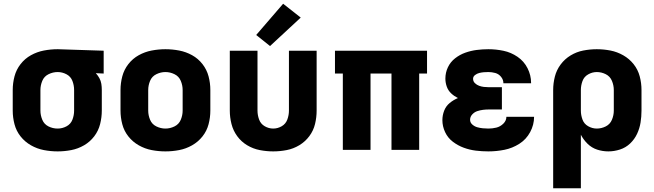

<svg xmlns="http://www.w3.org/2000/svg" viewBox="-20 -801 3496 1026"><path d="M288 8Q325 8 361 1Q397 -6 429 -24.5Q461 -43 483.5 -72.5Q506 -102 515 -138Q524 -174 524 -210V-320Q524 -337 521.5 -353Q519 -369 511 -383.5Q503 -398 492 -410L534 -408V-530L289 -538H288Q251 -538 214.5 -531Q178 -524 145.5 -506Q113 -488 90 -458.5Q67 -429 57.5 -393Q48 -357 48 -320V-210Q48 -173 57.5 -137Q67 -101 90 -72Q113 -43 145.5 -24.5Q178 -6 214.5 1Q251 8 288 8ZM288 -114Q262 -114 239 -125.5Q216 -137 206 -161Q196 -185 196 -210V-320Q196 -345 206 -369Q216 -393 239.5 -404.5Q263 -416 288 -416Q313 -416 335.5 -404Q358 -392 367 -368.5Q376 -345 376 -320V-210Q376 -185 367 -161.5Q358 -138 335.5 -126Q313 -114 288 -114Z M864 8Q901 8 937.5 1Q974 -6 1006.5 -24.5Q1039 -43 1062 -72Q1085 -101 1094.5 -137Q1104 -173 1104 -210V-320Q1104 -357 1094.5 -393Q1085 -429 1062 -458.5Q1039 -488 1006.5 -506Q974 -524 937.5 -531Q901 -538 864 -538Q827 -538 790.5 -531Q754 -524 721.5 -506Q689 -488 666 -458.5Q643 -429 633.5 -393Q624 -357 624 -320V-210Q624 -173 633.5 -137Q643 -101 666 -72Q689 -43 721.5 -24.5Q754 -6 790.5 1Q827 8 864 8ZM864 -114Q839 -114 815.5 -125.5Q792 -137 782 -161Q772 -185 772 -210V-320Q772 -345 782 -369Q792 -393 815.5 -404.5Q839 -416 864 -416Q889 -416 912.5 -404.5Q936 -393 946 -369Q956 -345 956 -320V-210Q956 -185 946 -161Q936 -137 912.5 -125.5Q889 -114 864 -114Z M1440 8Q1476 8 1512 1Q1548 -6 1579.5 -25Q1611 -44 1633 -73.5Q1655 -103 1663.5 -138.5Q1672 -174 1672 -210V-530H1524V-210Q1524 -186 1515.5 -162.5Q1507 -139 1485.5 -126.5Q1464 -114 1440 -114Q1416 -114 1394.5 -126.5Q1373 -139 1364.5 -162.5Q1356 -186 1356 -210V-530H1208V-210Q1208 -174 1217 -138.5Q1226 -103 1247.5 -73.5Q1269 -44 1300.5 -25Q1332 -6 1368 1Q1404 8 1440 8ZM1423 -555 1587 -707 1493 -781 1349 -614Z M1812 0H1960V-408H2072V0H2220V-408H2262V-530H1770V-408H1812Z M2590 8Q2633 8 2675.5 -0.5Q2718 -9 2755 -32.5Q2792 -56 2813 -95Q2834 -134 2834 -177H2686Q2686 -156 2669.5 -140Q2653 -124 2632 -119Q2611 -114 2590 -114Q2575 -114 2560 -115.5Q2545 -117 2530.5 -121Q2516 -125 2504 -135.5Q2492 -146 2492 -161Q2492 -177 2503.5 -189.5Q2515 -202 2530 -207Q2545 -212 2560.5 -214Q2576 -216 2592 -216H2662V-335H2592Q2579 -335 2566 -336.5Q2553 -338 2540.5 -342.5Q2528 -347 2518 -356.5Q2508 -366 2508 -380Q2508 -392 2518.5 -400Q2529 -408 2541 -411Q2553 -414 2565 -415Q2577 -416 2590 -416Q2608 -416 2626.5 -411Q2645 -406 2657.5 -390.5Q2670 -375 2670 -357V-356H2818V-358Q2818 -399 2799 -436.5Q2780 -474 2745.5 -497.5Q2711 -521 2671 -529.5Q2631 -538 2590 -538Q2558 -538 2527 -534Q2496 -530 2466.5 -519.5Q2437 -509 2412 -489.5Q2387 -470 2373.5 -441.5Q2360 -413 2360 -381Q2360 -359 2367.5 -338Q2375 -317 2391 -302Q2407 -287 2427 -277Q2403 -267 2383 -250.5Q2363 -234 2353.5 -209.5Q2344 -185 2344 -159Q2344 -126 2358.5 -95Q2373 -64 2400 -43.5Q2427 -23 2458.5 -11.5Q2490 0 2523 4Q2556 8 2590 8Z M2936 205H3084V-81Q3098 -54 3120 -32.5Q3142 -11 3171 -1.5Q3200 8 3231 8Q3262 8 3293 -2Q3324 -12 3347.5 -34.5Q3371 -57 3384.5 -86Q3398 -115 3403 -146.5Q3408 -178 3408 -210V-320Q3408 -357 3398.5 -393Q3389 -429 3366 -458Q3343 -487 3310.5 -505.5Q3278 -524 3242 -531Q3206 -538 3169 -538Q3133 -538 3097 -531Q3061 -524 3029.5 -505Q2998 -486 2976 -456.5Q2954 -427 2945 -391.5Q2936 -356 2936 -320ZM3169 -114Q3145 -114 3123 -126.5Q3101 -139 3092.5 -162.5Q3084 -186 3084 -210V-320Q3084 -344 3092.5 -367.5Q3101 -391 3123 -403.5Q3145 -416 3169 -416Q3194 -416 3217 -404.5Q3240 -393 3250 -369Q3260 -345 3260 -320V-210Q3260 -185 3250 -161Q3240 -137 3217 -125.5Q3194 -114 3169 -114Z"/></svg>

Font: Iosevka Sparkle Heavy
Style: Regular
Weight: 900
Designer: Belleve Invis
Foundry: Belleve Invis
Version: Version 4.5.0; ttfautohint (v1.8.3)